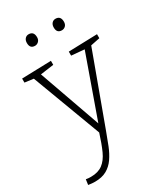

<svg xmlns="http://www.w3.org/2000/svg" viewBox="-241 -828 995 1158"><g transform="rotate(-30 256.5 -248.5)"><path d="M18 233 23 196Q33 198 41.5 198.5Q50 199 58 199Q108 199 139.5 175.5Q171 152 192 105.5Q213 59 234 -8L55 -486L-6 -494V-522L198 -528V-500L105 -487L257 -58L409 -486L319 -494V-522L519 -528V-500L455 -487L275 3Q258 50 241 92.5Q224 135 201.5 167.5Q179 200 146 218.5Q113 237 64 237Q45 237 18 233ZM348 -654Q313 -654 313 -693Q313 -712 323 -723Q333 -734 348 -734Q384 -734 384 -693Q384 -675 373.5 -664.5Q363 -654 348 -654ZM161 -654Q126 -654 126 -693Q126 -712 136 -723Q146 -734 161 -734Q197 -734 197 -693Q197 -675 186 -664.5Q175 -654 161 -654Z"/></g></svg>

Font: Bitter Light
Style: Regular
Weight: 300
Designer: Sol Matas, and Bitter project Authors
Foundry: Sol Matas
Version: Version 2.001